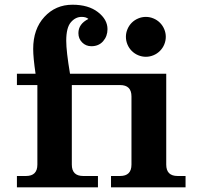

<svg xmlns="http://www.w3.org/2000/svg" viewBox="-20 -805 849 825"><path d="M606.9 -561Q589.8 -561 574 -567.6Q558.1 -574.2 546.1 -586.2Q534.2 -598.1 527.6 -614Q521 -629.9 521 -647Q521 -663.6 527.6 -679.4Q534.2 -695.3 546.1 -707.3Q558.1 -719.2 574 -725.8Q589.8 -732.4 606.9 -732.4Q623.5 -732.4 639.4 -725.8Q655.3 -719.2 667.2 -707.3Q679.2 -695.3 685.8 -679.4Q692.4 -663.6 692.4 -647Q692.4 -629.9 685.8 -614Q679.2 -598.1 667.2 -586.2Q655.3 -574.2 639.4 -567.6Q623.5 -561 606.9 -561ZM288.6 -439.5V-97.7Q288.6 -48.8 337.4 -48.8H400.9V0H52.7V-48.8H91.8Q140.6 -48.8 140.6 -97.7V-439.5H52.7V-488.3H132.8Q122.6 -557.1 122.6 -594.7Q122.6 -680.2 170.7 -732.4Q218.8 -784.7 291.5 -784.7Q359.9 -784.7 400.9 -752.9Q441.9 -721.2 441.9 -679.7Q441.9 -649.4 423.1 -627.9Q404.3 -606.4 372.6 -606.4Q349.1 -606.4 333 -622.6Q316.9 -638.7 316.9 -662.6Q316.9 -702.1 359.9 -723.6Q350.1 -732.4 330.6 -732.4Q304.2 -732.4 284.4 -709.2Q264.6 -686 264.6 -629.9Q264.6 -584.5 280.8 -488.3H694.3V-97.7Q694.3 -48.8 743.2 -48.8H777.3V0H457V-48.8H496.1Q544.9 -48.8 544.9 -97.7V-390.6Q544.9 -439.5 496.1 -439.5Z"/></svg>

Font: Munson
Style: Bold
Weight: 700
Designer: Paul James MIller
Foundry: High-Logic / Made with FontCreator
Version: Version 2.10;May 5, 2019;FontCreator 11.5.0.2430 64-bit